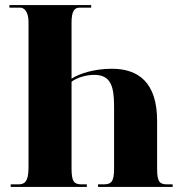

<svg xmlns="http://www.w3.org/2000/svg" viewBox="-20 -734 705 754"><path d="M22 0H321V-10H302C270 -10 261 -21 261 -73V-413C277 -426 313 -440 350 -440C415 -440 428 -395 428 -316V-73C428 -17 416 -10 384 -10H365V0H658V-10H637C606 -10 597 -21 597 -72V-259C597 -411 523 -464 419 -464C348 -464 290 -444 261 -425V-646C261 -689 272 -704 292 -704H338V-714H17V-704H60C74 -704 92 -689 92 -648V-76C92 -18 75 -10 52 -10H22Z"/></svg>

Font: Noto Serif Display ExtraCondensed Black
Style: Regular
Weight: 900
Width: 2
Designer: Monotype Design Team
Foundry: Monotype Imaging Inc.
Version: Version 2.009